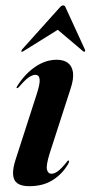

<svg xmlns="http://www.w3.org/2000/svg" viewBox="-20 -664 328 694"><path d="M166 -36Q153.5 -36 149.8 -51Q146 -66 159.5 -109.5L235 -343Q247 -379 243.8 -402.2Q240.5 -425.5 225.2 -436.8Q210 -448 185 -448Q144.5 -448 107 -422.2Q69.5 -396.5 42 -352.5Q40 -349.5 39.8 -347.8Q39.5 -346 41 -345.5Q43 -345 44.5 -346.2Q46 -347.5 48.5 -349.5Q71 -376 84.5 -384.8Q98 -393.5 108 -393.5Q121 -393.5 123.2 -378Q125.5 -362.5 112 -321.5L37 -89Q26 -56 27.2 -34Q28.5 -12 42.8 -1.5Q57 9 86 9Q136 9 171.2 -13.5Q206.5 -36 227 -72.5Q229.5 -78 229.8 -80.8Q230 -83.5 228 -83.5Q226 -84 224.8 -83Q223.5 -82 220.5 -77.5Q201.5 -54 189 -45Q176.5 -36 166 -36ZM217.2 -574H167.9L280.1 -479Q281.8 -477.5 283.5 -477Q285.2 -476.5 286 -477.5Q287.3 -478.5 287.7 -480.5Q288.2 -482.5 286.9 -485L218 -635Q216.3 -640 214 -642.2Q211.7 -644.5 208.3 -644.5Q204.4 -644.5 201.5 -642.2Q198.5 -640 194.2 -635L59.5 -485Q57.8 -482.5 57.4 -480.5Q57 -478.5 57.4 -477.5Q58.7 -476.5 60.4 -477Q62.1 -477.5 64.6 -479Z"/></svg>

Font: Fraunces 120pt SemiBold
Style: Italic
Weight: 600
Italic angle: -16°
Version: Version 1.000;[b76b70a41]